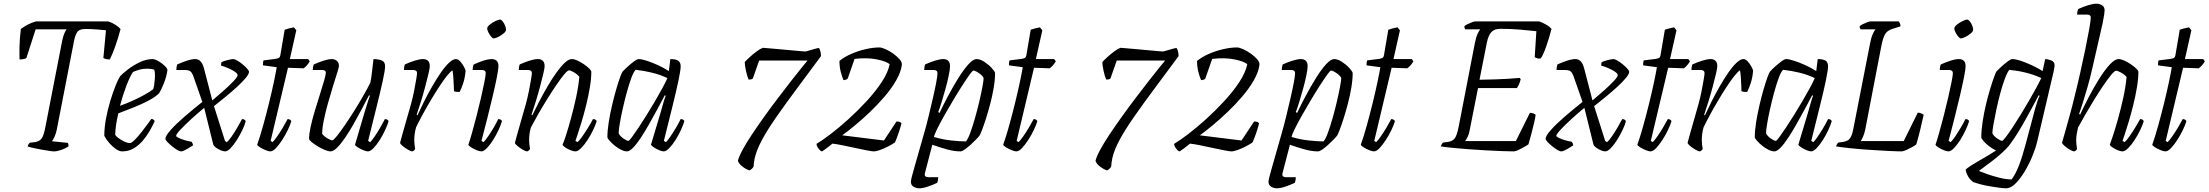

<svg xmlns="http://www.w3.org/2000/svg" viewBox="-20 -820 11963 1040"><path d="M272 0Q264 0 245 -3Q226 -6 203 -10Q180 -14 160 -18.5Q140 -23 130 -27Q133 -40 142 -47L168 -50Q192 -53 204.5 -68.5Q217 -84 226 -133L317 -600Q322 -624 329 -640Q336 -656 341 -661H173L123 -506Q120 -503 110 -500.5Q100 -498 86 -498Q85 -519 85.5 -563Q86 -607 93 -663Q131 -692 175 -704H566Q588 -697 605.5 -685.5Q623 -674 633 -663Q621 -616 605 -571Q589 -526 575 -498Q561 -498 552.5 -500.5Q544 -503 540 -506L554 -656Q537 -658 504 -660.5Q471 -663 443 -663Q408 -663 397 -644Q386 -625 381 -598L287 -115Q282 -93 274.5 -77Q267 -61 261 -55L348 -46Q352 -37 351 -27Q333 -15 310.5 -7.5Q288 0 272 0Z M641 0Q627 0 609 -12Q591 -24 573.5 -43.5Q556 -63 545 -84Q545 -128 554 -177Q563 -226 577 -272Q591 -318 605 -353.5Q619 -389 630 -406Q642 -420 671 -442.5Q700 -465 736 -482.5Q772 -500 806 -500Q819 -500 838 -489Q857 -478 871.5 -464Q886 -450 887 -441Q883 -408 868.5 -371Q854 -334 841 -314Q823 -296 788 -277Q753 -258 708.5 -240Q664 -222 621 -206Q605 -139 604 -90Q610 -80 624.5 -70Q639 -60 655 -52.5Q671 -45 683 -45Q693 -45 710.5 -63Q728 -81 747.5 -105.5Q767 -130 781.5 -150.5Q796 -171 800 -176Q812 -175 818 -164Q807 -139 790.5 -110.5Q774 -82 752.5 -57Q731 -32 703.5 -16Q676 0 641 0ZM630 -247Q664 -259 698.5 -274.5Q733 -290 762.5 -306.5Q792 -323 810 -337Q812 -344 814 -353Q816 -362 816 -369Q819 -390 819.5 -410Q820 -430 815 -443Q804 -446 794.5 -447Q785 -448 776 -448Q753 -448 734.5 -442.5Q716 -437 700 -430Q683 -404 664 -354Q645 -304 630 -247Z M961 0Q953 0 939.5 -8Q926 -16 911.5 -28Q897 -40 886.5 -51Q876 -62 876 -68Q876 -84 905 -116.5Q934 -149 980.5 -189Q1027 -229 1076 -268L1026 -411Q1020 -426 1011.5 -433.5Q1003 -441 976 -441H935Q935 -448 936.5 -457Q938 -466 940 -471Q967 -483 993 -491.5Q1019 -500 1038 -500Q1072 -500 1085 -449L1130 -276Q1161 -302 1192.5 -330Q1224 -358 1245.5 -381Q1267 -404 1267 -413Q1267 -421 1252 -431.5Q1237 -442 1215.5 -451Q1194 -460 1177 -465Q1177 -479 1181 -484Q1191 -489 1212.5 -494.5Q1234 -500 1244 -500Q1251 -500 1265 -492Q1279 -484 1293.5 -472Q1308 -460 1318 -449Q1328 -438 1329 -432Q1329 -419 1310.5 -397Q1292 -375 1263 -348.5Q1234 -322 1201 -295Q1168 -268 1139 -245L1199 -56L1209 -50Q1218 -57 1233.5 -79Q1249 -101 1264.5 -127.5Q1280 -154 1291 -175Q1305 -175 1311 -164Q1306 -143 1292.5 -115Q1279 -87 1262.5 -61Q1246 -35 1229 -17.5Q1212 0 1199 0Q1190 0 1175.5 -6Q1161 -12 1149 -21Q1137 -30 1135 -38L1086 -236Q1051 -207 1016 -175Q981 -143 957.5 -118Q934 -93 934 -84Q934 -80 947 -73.5Q960 -67 979.5 -61Q999 -55 1018 -52Q1024 -44 1026 -33Q1013 -24 992 -12Q971 0 961 0Z M1444 0Q1435 0 1419 -6.5Q1403 -13 1389 -21.5Q1375 -30 1373 -36Q1389 -81 1405.5 -140.5Q1422 -200 1437 -261Q1452 -322 1463 -374Q1474 -426 1479 -456L1404 -466Q1404 -475 1405 -482.5Q1406 -490 1408 -493L1473 -501Q1484 -503 1490.5 -506.5Q1497 -510 1499 -524L1522 -659Q1533 -663 1547 -666.5Q1561 -670 1572 -672L1585 -656L1550 -500H1649L1658 -488Q1644 -464 1625 -450L1540 -453L1446 -57L1456 -50Q1465 -58 1480.5 -80Q1496 -102 1511.5 -128Q1527 -154 1538 -175Q1552 -175 1558 -164Q1552 -143 1538.5 -115Q1525 -87 1508 -61Q1491 -35 1474.5 -17.5Q1458 0 1444 0Z M1770 0Q1758 0 1739 -8Q1720 -16 1701 -27.5Q1682 -39 1668.5 -50Q1655 -61 1654 -68Q1654 -94 1663 -135Q1672 -176 1686 -222Q1700 -268 1713.5 -310.5Q1727 -353 1736 -384.5Q1745 -416 1745 -426Q1745 -441 1724 -441H1674Q1674 -458 1680 -471Q1707 -483 1733 -491.5Q1759 -500 1778 -500Q1793 -500 1804.5 -490.5Q1816 -481 1816 -463Q1816 -456 1806.5 -426Q1797 -396 1783.5 -352.5Q1770 -309 1756.5 -261Q1743 -213 1734 -169Q1725 -125 1725 -95Q1737 -80 1754.5 -70Q1772 -60 1780 -60Q1786 -60 1803.5 -81.5Q1821 -103 1845.5 -138.5Q1870 -174 1896.5 -216Q1923 -258 1946.5 -299Q1970 -340 1986 -372Q1991 -395 1995 -430.5Q1999 -466 2003 -500Q2028 -500 2047 -493Q2066 -486 2066 -461Q2066 -441 2053.5 -383.5Q2041 -326 2020 -242Q1999 -158 1974 -57L1985 -50Q1994 -58 2009 -80Q2024 -102 2039 -128Q2054 -154 2065 -175Q2079 -175 2085 -164Q2079 -143 2066 -115Q2053 -87 2036.5 -61Q2020 -35 2003 -17.5Q1986 0 1973 0Q1964 0 1948 -6.5Q1932 -13 1918.5 -21.5Q1905 -30 1903 -36L1953 -206Q1964 -242 1972.5 -269Q1981 -296 1984 -301L1979 -304Q1961 -270 1939.5 -229Q1918 -188 1895 -147.5Q1872 -107 1849 -73.5Q1826 -40 1806 -20Q1786 0 1770 0Z M2214 0Q2206 0 2191 -8.5Q2176 -17 2162.5 -28Q2149 -39 2147 -46Q2150 -59 2159 -90.5Q2168 -122 2180.5 -166Q2193 -210 2207 -259Q2216 -292 2223 -327.5Q2230 -363 2234.5 -390Q2239 -417 2239 -424Q2239 -441 2217 -441H2168Q2168 -458 2173 -471Q2200 -483 2226.5 -491.5Q2253 -500 2272 -500Q2288 -500 2298 -491Q2308 -482 2308 -461Q2308 -451 2301 -421Q2294 -391 2283.5 -351.5Q2273 -312 2260.5 -271.5Q2248 -231 2237 -199L2241 -195Q2257 -230 2277.5 -271Q2298 -312 2321 -352Q2344 -392 2367 -425.5Q2390 -459 2411.5 -479.5Q2433 -500 2450 -500Q2461 -500 2472.5 -487.5Q2484 -475 2492.5 -459.5Q2501 -444 2502 -437Q2499 -401 2490 -372.5Q2481 -344 2470 -322Q2452 -321 2439 -326Q2439 -335 2438 -356.5Q2437 -378 2435.5 -401.5Q2434 -425 2431 -439Q2419 -432 2400 -408Q2381 -384 2358.5 -349.5Q2336 -315 2312.5 -275.5Q2289 -236 2268.5 -198Q2248 -160 2234 -131Q2224 -98 2224 -60Q2224 -48 2225.5 -36Q2227 -24 2229 -13Q2227 -10 2224 -6.5Q2221 -3 2214 0Z M2587 0Q2578 0 2562 -6.5Q2546 -13 2532.5 -21.5Q2519 -30 2517 -36Q2525 -59 2537 -101.5Q2549 -144 2562 -194.5Q2575 -245 2586 -293Q2597 -341 2604 -376.5Q2611 -412 2611 -424Q2611 -441 2589 -441H2540Q2540 -458 2546 -471Q2573 -483 2599 -491.5Q2625 -500 2644 -500Q2660 -500 2670 -491Q2680 -482 2680 -461Q2680 -446 2671.5 -402.5Q2663 -359 2649 -300Q2635 -241 2619 -177Q2603 -113 2588 -57L2599 -50Q2608 -58 2623 -80Q2638 -102 2653.5 -128Q2669 -154 2679 -175Q2694 -175 2699 -164Q2693 -143 2680 -115Q2667 -87 2650.5 -61Q2634 -35 2617 -17.5Q2600 0 2587 0ZM2654 -612Q2648 -612 2640 -622Q2632 -632 2625.5 -644.5Q2619 -657 2619 -666Q2619 -675 2633 -686.5Q2647 -698 2663.5 -706Q2680 -714 2689 -714Q2695 -714 2703 -704Q2711 -694 2716 -681Q2721 -668 2721 -659Q2721 -650 2708 -639Q2695 -628 2679 -620Q2663 -612 2654 -612Z M2836 0Q2828 0 2813 -8.5Q2798 -17 2784.5 -28Q2771 -39 2769 -46Q2772 -59 2781 -90.5Q2790 -122 2802.5 -166Q2815 -210 2829 -259Q2838 -292 2845 -327.5Q2852 -363 2856.5 -390Q2861 -417 2861 -424Q2861 -441 2839 -441H2790Q2790 -458 2795 -471Q2822 -483 2848.5 -491.5Q2875 -500 2894 -500Q2910 -500 2920 -491Q2930 -482 2930 -461Q2930 -451 2923 -421Q2916 -391 2905.5 -351.5Q2895 -312 2882.5 -271.5Q2870 -231 2859 -199L2863 -195Q2880 -230 2901 -270.5Q2922 -311 2945.5 -351.5Q2969 -392 2993 -425.5Q3017 -459 3038.5 -479.5Q3060 -500 3078 -500Q3091 -500 3108 -492Q3125 -484 3142 -472.5Q3159 -461 3170.5 -450Q3182 -439 3183 -432Q3183 -394 3175 -346.5Q3167 -299 3155 -250.5Q3143 -202 3130.5 -160.5Q3118 -119 3108.5 -91Q3099 -63 3097 -57L3108 -50Q3118 -58 3133.5 -80Q3149 -102 3165 -128Q3181 -154 3192 -175Q3207 -175 3212 -164Q3206 -143 3192.5 -115Q3179 -87 3162 -61Q3145 -35 3127.5 -17.5Q3110 0 3097 0Q3087 0 3071.5 -6Q3056 -12 3043 -20.5Q3030 -29 3027 -36Q3033 -48 3045.5 -86.5Q3058 -125 3072.5 -178Q3087 -231 3100 -290Q3113 -349 3118 -404Q3107 -418 3088.5 -428.5Q3070 -439 3063 -439Q3054 -439 3035.5 -416.5Q3017 -394 2992.5 -358Q2968 -322 2942 -280Q2916 -238 2893.5 -198.5Q2871 -159 2856 -130Q2846 -98 2846 -61Q2846 -49 2847.5 -37Q2849 -25 2851 -13Q2849 -10 2846 -6.5Q2843 -3 2836 0Z M3376 0Q3362 0 3344 -9Q3326 -18 3310 -31Q3294 -44 3283 -56.5Q3272 -69 3270 -75Q3270 -113 3277.5 -159.5Q3285 -206 3296 -252.5Q3307 -299 3318.5 -338.5Q3330 -378 3339.5 -403.5Q3349 -429 3353 -433Q3360 -441 3377.5 -457Q3395 -473 3413 -486.5Q3431 -500 3440 -500Q3455 -500 3483 -491Q3511 -482 3543 -467.5Q3575 -453 3603 -435L3611 -500Q3641 -500 3654 -491Q3667 -482 3667 -461Q3667 -441 3655 -383.5Q3643 -326 3622 -242Q3601 -158 3576 -57L3587 -50Q3596 -58 3611 -80Q3626 -102 3641.5 -128Q3657 -154 3667 -175Q3682 -175 3687 -164Q3681 -143 3668 -115Q3655 -87 3638.5 -61Q3622 -35 3605 -17.5Q3588 0 3575 0Q3566 0 3550.5 -6.5Q3535 -13 3522 -21.5Q3509 -30 3506 -36L3557 -206Q3567 -242 3575 -269Q3583 -296 3586 -301L3581 -304Q3563 -270 3541 -229Q3519 -188 3496 -147.5Q3473 -107 3451 -73.5Q3429 -40 3409.5 -20Q3390 0 3376 0ZM3384 -57Q3388 -57 3402.5 -76.5Q3417 -96 3438 -127.5Q3459 -159 3483 -197.5Q3507 -236 3529.5 -274.5Q3552 -313 3569.5 -345.5Q3587 -378 3595 -397Q3558 -415 3513.5 -426Q3469 -437 3423 -442Q3411 -429 3398.5 -394.5Q3386 -360 3374 -315.5Q3362 -271 3352 -226Q3342 -181 3336.5 -146.5Q3331 -112 3331 -98Q3338 -83 3356.5 -70Q3375 -57 3384 -57Z M4040 103Q4022 98 4002 82.5Q3982 67 3977 51Q3982 29 4002.5 -9Q4023 -47 4054.5 -94Q4086 -141 4122.5 -192Q4159 -243 4196.5 -292Q4234 -341 4266.5 -383Q4299 -425 4322.5 -453.5Q4346 -482 4354 -492H4092L4058 -395Q4053 -389 4035 -389Q4027 -407 4020.5 -437Q4014 -467 4014 -484Q4024 -495 4041.5 -511Q4059 -527 4078.5 -541.5Q4098 -556 4112 -561Q4117 -561 4138.5 -559Q4160 -557 4189.5 -554.5Q4219 -552 4250 -549Q4281 -546 4305.5 -544Q4330 -542 4341 -541Q4345 -541 4361.5 -546Q4378 -551 4394.5 -555.5Q4411 -560 4415 -560Q4419 -558 4423 -544.5Q4427 -531 4427 -516L4309 -357Q4235 -258 4185 -186Q4135 -114 4106.5 -60.5Q4078 -7 4068 37Q4063 61 4062 82Q4055 95 4040 103Z M4433 0Q4425 0 4413.5 -15.5Q4402 -31 4403 -41Q4432 -58 4477.5 -92.5Q4523 -127 4574.5 -173.5Q4626 -220 4674 -272Q4722 -324 4756 -375.5Q4790 -427 4799 -472Q4783 -487 4731 -498Q4679 -509 4609 -501L4572 -395Q4570 -391 4562.5 -388.5Q4555 -386 4549 -386Q4542 -401 4534.5 -429Q4527 -457 4527 -490Q4554 -512 4592 -528.5Q4630 -545 4670 -554Q4710 -563 4743 -563Q4756 -563 4777 -553.5Q4798 -544 4819 -529Q4840 -514 4853.5 -498Q4867 -482 4865 -468Q4860 -430 4835 -386Q4810 -342 4772.5 -298Q4735 -254 4692.5 -213.5Q4650 -173 4610 -140Q4570 -107 4542 -87L4768 -59L4836 -162Q4848 -162 4854.5 -159Q4861 -156 4863 -152Q4858 -131 4848 -101.5Q4838 -72 4828 -49Q4816 -40 4794 -28.5Q4772 -17 4749.5 -8.5Q4727 0 4713 0Q4703 0 4675.5 -5.5Q4648 -11 4612.5 -18.5Q4577 -26 4543.5 -33Q4510 -40 4489 -42Q4472 -28 4458 -17.5Q4444 -7 4433 0Z M4959 200Q4943 200 4928.5 191.5Q4914 183 4914 164Q4914 151 4935.5 77.5Q4957 4 4989 -110Q4999 -145 5010.5 -192.5Q5022 -240 5033 -287.5Q5044 -335 5051 -372Q5058 -409 5058 -424Q5058 -441 5036 -441H4986Q4986 -458 4991 -471Q5018 -483 5044.5 -491.5Q5071 -500 5090 -500Q5106 -500 5116 -491Q5126 -482 5126 -461Q5126 -445 5119 -411Q5112 -377 5101 -337.5Q5090 -298 5079.5 -264Q5069 -230 5062 -213L5069 -208Q5089 -251 5116 -301.5Q5143 -352 5171 -397Q5199 -442 5225 -471Q5251 -500 5270 -500Q5289 -500 5312 -485Q5335 -470 5351.5 -452Q5368 -434 5370 -425Q5370 -388 5362.5 -344Q5355 -300 5343.5 -256.5Q5332 -213 5320 -175.5Q5308 -138 5298.5 -114Q5289 -90 5286 -86Q5281 -79 5267.5 -65Q5254 -51 5237.5 -36Q5221 -21 5206 -10.5Q5191 0 5182 0Q5149 0 5110.5 -10.5Q5072 -21 5030 -36L4990 118Q4987 131 4993 135.5Q4999 140 5009 140H5062Q5062 147 5060.5 156Q5059 165 5057 170Q5032 182 5005 191Q4978 200 4959 200ZM5212 -54Q5223 -66 5235.5 -100Q5248 -134 5261 -179.5Q5274 -225 5284.5 -270Q5295 -315 5301.5 -350Q5308 -385 5308 -397Q5304 -407 5292.5 -416.5Q5281 -426 5269.5 -432Q5258 -438 5253 -438Q5248 -438 5231.5 -415Q5215 -392 5191.5 -355.5Q5168 -319 5142.5 -276Q5117 -233 5094 -192.5Q5071 -152 5056 -121Q5041 -90 5039 -78Q5086 -64 5134 -59Q5182 -54 5212 -54Z M5485 0Q5476 0 5460 -6.5Q5444 -13 5430 -21.5Q5416 -30 5414 -36Q5430 -81 5446.5 -140.5Q5463 -200 5478 -261Q5493 -322 5504 -374Q5515 -426 5520 -456L5445 -466Q5445 -475 5446 -482.5Q5447 -490 5449 -493L5514 -501Q5525 -503 5531.5 -506.5Q5538 -510 5540 -524L5563 -659Q5574 -663 5588 -666.5Q5602 -670 5613 -672L5626 -656L5591 -500H5690L5699 -488Q5685 -464 5666 -450L5581 -453L5487 -57L5497 -50Q5506 -58 5521.5 -80Q5537 -102 5552.5 -128Q5568 -154 5579 -175Q5593 -175 5599 -164Q5593 -143 5579.5 -115Q5566 -87 5549 -61Q5532 -35 5515.5 -17.5Q5499 0 5485 0Z M5977 103Q5959 98 5939 82.5Q5919 67 5914 51Q5919 29 5939.5 -9Q5960 -47 5991.5 -94Q6023 -141 6059.5 -192Q6096 -243 6133.5 -292Q6171 -341 6203.5 -383Q6236 -425 6259.5 -453.5Q6283 -482 6291 -492H6029L5995 -395Q5990 -389 5972 -389Q5964 -407 5957.5 -437Q5951 -467 5951 -484Q5961 -495 5978.5 -511Q5996 -527 6015.5 -541.5Q6035 -556 6049 -561Q6054 -561 6075.5 -559Q6097 -557 6126.5 -554.5Q6156 -552 6187 -549Q6218 -546 6242.5 -544Q6267 -542 6278 -541Q6282 -541 6298.5 -546Q6315 -551 6331.5 -555.5Q6348 -560 6352 -560Q6356 -558 6360 -544.5Q6364 -531 6364 -516L6246 -357Q6172 -258 6122 -186Q6072 -114 6043.5 -60.5Q6015 -7 6005 37Q6000 61 5999 82Q5992 95 5977 103Z M6370 0Q6362 0 6350.5 -15.5Q6339 -31 6340 -41Q6369 -58 6414.5 -92.5Q6460 -127 6511.5 -173.5Q6563 -220 6611 -272Q6659 -324 6693 -375.5Q6727 -427 6736 -472Q6720 -487 6668 -498Q6616 -509 6546 -501L6509 -395Q6507 -391 6499.5 -388.5Q6492 -386 6486 -386Q6479 -401 6471.5 -429Q6464 -457 6464 -490Q6491 -512 6529 -528.5Q6567 -545 6607 -554Q6647 -563 6680 -563Q6693 -563 6714 -553.5Q6735 -544 6756 -529Q6777 -514 6790.5 -498Q6804 -482 6802 -468Q6797 -430 6772 -386Q6747 -342 6709.5 -298Q6672 -254 6629.5 -213.5Q6587 -173 6547 -140Q6507 -107 6479 -87L6705 -59L6773 -162Q6785 -162 6791.5 -159Q6798 -156 6800 -152Q6795 -131 6785 -101.5Q6775 -72 6765 -49Q6753 -40 6731 -28.5Q6709 -17 6686.5 -8.5Q6664 0 6650 0Q6640 0 6612.5 -5.5Q6585 -11 6549.5 -18.5Q6514 -26 6480.5 -33Q6447 -40 6426 -42Q6409 -28 6395 -17.5Q6381 -7 6370 0Z M6896 200Q6880 200 6865.5 191.5Q6851 183 6851 164Q6851 151 6872.5 77.5Q6894 4 6926 -110Q6936 -145 6947.5 -192.5Q6959 -240 6970 -287.5Q6981 -335 6988 -372Q6995 -409 6995 -424Q6995 -441 6973 -441H6923Q6923 -458 6928 -471Q6955 -483 6981.5 -491.5Q7008 -500 7027 -500Q7043 -500 7053 -491Q7063 -482 7063 -461Q7063 -445 7056 -411Q7049 -377 7038 -337.5Q7027 -298 7016.5 -264Q7006 -230 6999 -213L7006 -208Q7026 -251 7053 -301.5Q7080 -352 7108 -397Q7136 -442 7162 -471Q7188 -500 7207 -500Q7226 -500 7249 -485Q7272 -470 7288.5 -452Q7305 -434 7307 -425Q7307 -388 7299.5 -344Q7292 -300 7280.5 -256.5Q7269 -213 7257 -175.5Q7245 -138 7235.5 -114Q7226 -90 7223 -86Q7218 -79 7204.5 -65Q7191 -51 7174.5 -36Q7158 -21 7143 -10.5Q7128 0 7119 0Q7086 0 7047.5 -10.5Q7009 -21 6967 -36L6927 118Q6924 131 6930 135.5Q6936 140 6946 140H6999Q6999 147 6997.5 156Q6996 165 6994 170Q6969 182 6942 191Q6915 200 6896 200ZM7149 -54Q7160 -66 7172.5 -100Q7185 -134 7198 -179.5Q7211 -225 7221.5 -270Q7232 -315 7238.5 -350Q7245 -385 7245 -397Q7241 -407 7229.5 -416.5Q7218 -426 7206.5 -432Q7195 -438 7190 -438Q7185 -438 7168.5 -415Q7152 -392 7128.5 -355.5Q7105 -319 7079.5 -276Q7054 -233 7031 -192.5Q7008 -152 6993 -121Q6978 -90 6976 -78Q7023 -64 7071 -59Q7119 -54 7149 -54Z M7422 0Q7413 0 7397 -6.5Q7381 -13 7367 -21.5Q7353 -30 7351 -36Q7367 -81 7383.5 -140.5Q7400 -200 7415 -261Q7430 -322 7441 -374Q7452 -426 7457 -456L7382 -466Q7382 -475 7383 -482.5Q7384 -490 7386 -493L7451 -501Q7462 -503 7468.5 -506.5Q7475 -510 7477 -524L7500 -659Q7511 -663 7525 -666.5Q7539 -670 7550 -672L7563 -656L7528 -500H7627L7636 -488Q7622 -464 7603 -450L7518 -453L7424 -57L7434 -50Q7443 -58 7458.5 -80Q7474 -102 7489.5 -128Q7505 -154 7516 -175Q7530 -175 7536 -164Q7530 -143 7516.5 -115Q7503 -87 7486 -61Q7469 -35 7452.5 -17.5Q7436 0 7422 0Z M8181 0Q8157 0 8117.5 -1.5Q8078 -3 8031 -5.5Q7984 -8 7937 -11.5Q7890 -15 7849.5 -19Q7809 -23 7784 -27Q7786 -32 7789 -38Q7792 -44 7797 -48L7822 -51Q7848 -55 7860 -71Q7872 -87 7881 -133L7969 -587Q7975 -618 7983.5 -636.5Q7992 -655 7998 -661H7917Q7915 -663 7913.5 -667.5Q7912 -672 7912 -678Q7917 -683 7929 -689Q7941 -695 7953 -699.5Q7965 -704 7971 -704H8318Q8337 -697 8356 -686Q8375 -675 8384 -663Q8371 -613 8355 -567.5Q8339 -522 8326 -504Q8315 -501 8306 -504.5Q8297 -508 8293 -510L8302 -651Q8269 -655 8214 -659.5Q8159 -664 8108 -664Q8074 -664 8058 -646Q8042 -628 8034 -590L7994 -388Q8043 -389 8078.5 -390Q8114 -391 8145 -393Q8176 -395 8212 -398L8217 -391Q8213 -374 8207 -361.5Q8201 -349 8197 -343H7986L7941 -116Q7937 -93 7929.5 -78Q7922 -63 7916 -56H8191L8267 -209Q8278 -209 8287 -205Q8296 -201 8298 -198Q8296 -181 8289.5 -153.5Q8283 -126 8275 -95.5Q8267 -65 8259 -38Q8246 -29 8221 -15.5Q8196 -2 8181 0Z M8437 0Q8429 0 8415.5 -8Q8402 -16 8387.5 -28Q8373 -40 8362.5 -51Q8352 -62 8352 -68Q8352 -84 8381 -116.5Q8410 -149 8456.5 -189Q8503 -229 8552 -268L8502 -411Q8496 -426 8487.5 -433.5Q8479 -441 8452 -441H8411Q8411 -448 8412.5 -457Q8414 -466 8416 -471Q8443 -483 8469 -491.5Q8495 -500 8514 -500Q8548 -500 8561 -449L8606 -276Q8637 -302 8668.5 -330Q8700 -358 8721.5 -381Q8743 -404 8743 -413Q8743 -421 8728 -431.5Q8713 -442 8691.5 -451Q8670 -460 8653 -465Q8653 -479 8657 -484Q8667 -489 8688.5 -494.5Q8710 -500 8720 -500Q8727 -500 8741 -492Q8755 -484 8769.5 -472Q8784 -460 8794 -449Q8804 -438 8805 -432Q8805 -419 8786.5 -397Q8768 -375 8739 -348.5Q8710 -322 8677 -295Q8644 -268 8615 -245L8675 -56L8685 -50Q8694 -57 8709.5 -79Q8725 -101 8740.5 -127.5Q8756 -154 8767 -175Q8781 -175 8787 -164Q8782 -143 8768.5 -115Q8755 -87 8738.5 -61Q8722 -35 8705 -17.5Q8688 0 8675 0Q8666 0 8651.5 -6Q8637 -12 8625 -21Q8613 -30 8611 -38L8562 -236Q8527 -207 8492 -175Q8457 -143 8433.5 -118Q8410 -93 8410 -84Q8410 -80 8423 -73.5Q8436 -67 8455.5 -61Q8475 -55 8494 -52Q8500 -44 8502 -33Q8489 -24 8468 -12Q8447 0 8437 0Z M8920 0Q8911 0 8895 -6.5Q8879 -13 8865 -21.5Q8851 -30 8849 -36Q8865 -81 8881.5 -140.5Q8898 -200 8913 -261Q8928 -322 8939 -374Q8950 -426 8955 -456L8880 -466Q8880 -475 8881 -482.5Q8882 -490 8884 -493L8949 -501Q8960 -503 8966.5 -506.5Q8973 -510 8975 -524L8998 -659Q9009 -663 9023 -666.5Q9037 -670 9048 -672L9061 -656L9026 -500H9125L9134 -488Q9120 -464 9101 -450L9016 -453L8922 -57L8932 -50Q8941 -58 8956.5 -80Q8972 -102 8987.5 -128Q9003 -154 9014 -175Q9028 -175 9034 -164Q9028 -143 9014.5 -115Q9001 -87 8984 -61Q8967 -35 8950.5 -17.5Q8934 0 8920 0Z M9188 0Q9180 0 9165 -8.5Q9150 -17 9136.5 -28Q9123 -39 9121 -46Q9124 -59 9133 -90.5Q9142 -122 9154.5 -166Q9167 -210 9181 -259Q9190 -292 9197 -327.5Q9204 -363 9208.5 -390Q9213 -417 9213 -424Q9213 -441 9191 -441H9142Q9142 -458 9147 -471Q9174 -483 9200.5 -491.5Q9227 -500 9246 -500Q9262 -500 9272 -491Q9282 -482 9282 -461Q9282 -451 9275 -421Q9268 -391 9257.5 -351.5Q9247 -312 9234.5 -271.5Q9222 -231 9211 -199L9215 -195Q9231 -230 9251.5 -271Q9272 -312 9295 -352Q9318 -392 9341 -425.5Q9364 -459 9385.5 -479.5Q9407 -500 9424 -500Q9435 -500 9446.5 -487.5Q9458 -475 9466.5 -459.5Q9475 -444 9476 -437Q9473 -401 9464 -372.5Q9455 -344 9444 -322Q9426 -321 9413 -326Q9413 -335 9412 -356.5Q9411 -378 9409.5 -401.5Q9408 -425 9405 -439Q9393 -432 9374 -408Q9355 -384 9332.5 -349.5Q9310 -315 9286.5 -275.5Q9263 -236 9242.5 -198Q9222 -160 9208 -131Q9198 -98 9198 -60Q9198 -48 9199.5 -36Q9201 -24 9203 -13Q9201 -10 9198 -6.5Q9195 -3 9188 0Z M9591 0Q9577 0 9559 -9Q9541 -18 9525 -31Q9509 -44 9498 -56.5Q9487 -69 9485 -75Q9485 -113 9492.5 -159.5Q9500 -206 9511 -252.5Q9522 -299 9533.5 -338.5Q9545 -378 9554.5 -403.5Q9564 -429 9568 -433Q9575 -441 9592.5 -457Q9610 -473 9628 -486.5Q9646 -500 9655 -500Q9670 -500 9698 -491Q9726 -482 9758 -467.5Q9790 -453 9818 -435L9826 -500Q9856 -500 9869 -491Q9882 -482 9882 -461Q9882 -441 9870 -383.5Q9858 -326 9837 -242Q9816 -158 9791 -57L9802 -50Q9811 -58 9826 -80Q9841 -102 9856.5 -128Q9872 -154 9882 -175Q9897 -175 9902 -164Q9896 -143 9883 -115Q9870 -87 9853.5 -61Q9837 -35 9820 -17.5Q9803 0 9790 0Q9781 0 9765.5 -6.5Q9750 -13 9737 -21.5Q9724 -30 9721 -36L9772 -206Q9782 -242 9790 -269Q9798 -296 9801 -301L9796 -304Q9778 -270 9756 -229Q9734 -188 9711 -147.5Q9688 -107 9666 -73.5Q9644 -40 9624.5 -20Q9605 0 9591 0ZM9599 -57Q9603 -57 9617.5 -76.5Q9632 -96 9653 -127.5Q9674 -159 9698 -197.5Q9722 -236 9744.5 -274.5Q9767 -313 9784.5 -345.5Q9802 -378 9810 -397Q9773 -415 9728.5 -426Q9684 -437 9638 -442Q9626 -429 9613.5 -394.5Q9601 -360 9589 -315.5Q9577 -271 9567 -226Q9557 -181 9551.5 -146.5Q9546 -112 9546 -98Q9553 -83 9571.5 -70Q9590 -57 9599 -57Z M10282 0Q10254 0 10206.5 -2.5Q10159 -5 10105.5 -8.5Q10052 -12 10003.5 -17Q9955 -22 9925 -27Q9927 -32 9930 -38Q9933 -44 9938 -48L9963 -51Q9978 -54 9988.5 -59.5Q9999 -65 10007 -81.5Q10015 -98 10021 -133L10110 -587Q10116 -618 10124.5 -636.5Q10133 -655 10139 -661H10058Q10056 -663 10054.5 -667.5Q10053 -672 10053 -678Q10058 -683 10070 -689Q10082 -695 10094 -699.5Q10106 -704 10112 -704H10265Q10267 -701 10271 -694Q10275 -687 10274 -677L10232 -664Q10204 -655 10192.5 -637.5Q10181 -620 10172 -578L10083 -116Q10078 -94 10071 -78.5Q10064 -63 10059 -56H10292L10368 -210Q10377 -210 10386 -206Q10395 -202 10400 -199Q10394 -170 10383 -124.5Q10372 -79 10360 -38Q10352 -31 10337 -23Q10322 -15 10307 -8Q10292 -1 10282 0Z M10534 0Q10525 0 10509 -6.5Q10493 -13 10479.5 -21.5Q10466 -30 10464 -36Q10472 -59 10484 -101.5Q10496 -144 10509 -194.5Q10522 -245 10533 -293Q10544 -341 10551 -376.5Q10558 -412 10558 -424Q10558 -441 10536 -441H10487Q10487 -458 10493 -471Q10520 -483 10546 -491.5Q10572 -500 10591 -500Q10607 -500 10617 -491Q10627 -482 10627 -461Q10627 -446 10618.5 -402.5Q10610 -359 10596 -300Q10582 -241 10566 -177Q10550 -113 10535 -57L10546 -50Q10555 -58 10570 -80Q10585 -102 10600.5 -128Q10616 -154 10626 -175Q10641 -175 10646 -164Q10640 -143 10627 -115Q10614 -87 10597.5 -61Q10581 -35 10564 -17.5Q10547 0 10534 0ZM10601 -612Q10595 -612 10587 -622Q10579 -632 10572.5 -644.5Q10566 -657 10566 -666Q10566 -675 10580 -686.5Q10594 -698 10610.5 -706Q10627 -714 10636 -714Q10642 -714 10650 -704Q10658 -694 10663 -681Q10668 -668 10668 -659Q10668 -650 10655 -639Q10642 -628 10626 -620Q10610 -612 10601 -612Z M10846 200Q10834 200 10811 197Q10788 194 10760.5 189.5Q10733 185 10708.5 178.5Q10684 172 10668 166Q10647 150 10637.5 130Q10628 110 10627 100Q10631 93 10657 76.5Q10683 60 10720 39Q10757 18 10792 -5Q10764 -18 10740 -40Q10716 -62 10712 -75Q10712 -113 10719 -159.5Q10726 -206 10737 -252.5Q10748 -299 10760 -338.5Q10772 -378 10781.5 -403.5Q10791 -429 10794 -433Q10801 -441 10818.5 -457Q10836 -473 10854 -486.5Q10872 -500 10881 -500Q10897 -500 10924.5 -491Q10952 -482 10984 -467.5Q11016 -453 11044 -435L11058 -500Q11071 -500 11090 -493Q11109 -486 11109 -467Q11109 -464 11108 -455.5Q11107 -447 11104 -433L11015 -54Q11006 -16 10988 27.5Q10970 71 10946 110.5Q10922 150 10896.5 175Q10871 200 10846 200ZM10825 -57Q10829 -57 10844 -76.5Q10859 -96 10880 -127.5Q10901 -159 10924.5 -197.5Q10948 -236 10970.5 -274.5Q10993 -313 11010.5 -345.5Q11028 -378 11037 -397Q10999 -415 10955 -426Q10911 -437 10864 -442Q10853 -429 10840 -394.5Q10827 -360 10815 -315.5Q10803 -271 10793.5 -226Q10784 -181 10778 -146.5Q10772 -112 10772 -98Q10779 -83 10798 -70Q10817 -57 10825 -57ZM10876 152Q10897 125 10915.5 77.5Q10934 30 10952 -38L11004 -233Q11011 -258 11017.5 -276.5Q11024 -295 11028 -301L11023 -304Q10981 -224 10940.5 -152.5Q10900 -81 10862 -31Q10847 -13 10824.5 7.5Q10802 28 10777 47.5Q10752 67 10731 82Q10710 97 10699 106Q10713 112 10744 123Q10775 134 10811.5 143Q10848 152 10876 152Z M11216 0Q11208 0 11193 -8.5Q11178 -17 11165 -28Q11152 -39 11149 -46Q11157 -71 11168.5 -114Q11180 -157 11193 -203Q11206 -249 11214 -284Q11231 -351 11247 -422Q11263 -493 11276 -556Q11289 -619 11297 -664.5Q11305 -710 11305 -725Q11305 -741 11285 -741H11231Q11231 -758 11237 -771Q11263 -783 11290 -791.5Q11317 -800 11336 -800Q11352 -800 11366 -791.5Q11380 -783 11380 -764Q11380 -757 11377.5 -739.5Q11375 -722 11369 -693L11312 -444Q11301 -396 11287.5 -348.5Q11274 -301 11261.5 -262Q11249 -223 11242 -203L11247 -199Q11267 -242 11294 -294Q11321 -346 11350.5 -393Q11380 -440 11407.5 -470Q11435 -500 11456 -500Q11469 -500 11486.5 -492Q11504 -484 11521 -472.5Q11538 -461 11550 -450Q11562 -439 11563 -432Q11563 -394 11555 -346.5Q11547 -299 11535 -250.5Q11523 -202 11510.5 -160.5Q11498 -119 11488.5 -91Q11479 -63 11477 -57L11488 -50Q11498 -58 11513.5 -80Q11529 -102 11545 -128Q11561 -154 11572 -175Q11587 -175 11592 -164Q11586 -143 11572.5 -115Q11559 -87 11542 -61Q11525 -35 11507.5 -17.5Q11490 0 11477 0Q11467 0 11452 -6Q11437 -12 11424 -20.5Q11411 -29 11408 -36Q11413 -48 11425.5 -86Q11438 -124 11453 -177.5Q11468 -231 11481 -290Q11494 -349 11499 -403Q11487 -417 11468.5 -427Q11450 -437 11443 -437Q11434 -437 11415.5 -414.5Q11397 -392 11372.5 -356Q11348 -320 11322.5 -278.5Q11297 -237 11274 -197Q11251 -157 11236 -129Q11232 -112 11229 -94.5Q11226 -77 11226 -59Q11226 -47 11227.5 -35.5Q11229 -24 11231 -13Q11229 -10 11226 -6.5Q11223 -3 11216 0Z M11709 0Q11700 0 11684 -6.5Q11668 -13 11654 -21.5Q11640 -30 11638 -36Q11654 -81 11670.5 -140.5Q11687 -200 11702 -261Q11717 -322 11728 -374Q11739 -426 11744 -456L11669 -466Q11669 -475 11670 -482.5Q11671 -490 11673 -493L11738 -501Q11749 -503 11755.5 -506.5Q11762 -510 11764 -524L11787 -659Q11798 -663 11812 -666.5Q11826 -670 11837 -672L11850 -656L11815 -500H11914L11923 -488Q11909 -464 11890 -450L11805 -453L11711 -57L11721 -50Q11730 -58 11745.5 -80Q11761 -102 11776.5 -128Q11792 -154 11803 -175Q11817 -175 11823 -164Q11817 -143 11803.5 -115Q11790 -87 11773 -61Q11756 -35 11739.5 -17.5Q11723 0 11709 0Z"/></svg>

Font: Texturina 72pt 72pt ExtraLight
Style: Italic
Weight: 200
Italic angle: -11°
Designer: Guillermo Torres Carreño
Foundry: Omnibus-Type
Version: Version 1.002; ttfautohint (v1.8.3)